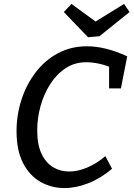

<svg xmlns="http://www.w3.org/2000/svg" viewBox="-20 -945 678 975"><path d="M307 10Q241 10 185.5 -21.5Q130 -53 97 -117Q64 -181 64 -279Q64 -361 89 -438.5Q114 -516 161 -577.5Q208 -639 274 -674.5Q340 -710 422 -710Q469 -710 520.5 -697Q572 -684 626 -659L594 -496H534V-616L552 -599Q518 -614 483 -621.5Q448 -629 418 -629Q359 -629 313 -598.5Q267 -568 234.5 -517Q202 -466 185.5 -405Q169 -344 169 -283Q169 -210 191 -164Q213 -118 249.5 -96Q286 -74 331 -74Q375 -74 422.5 -94Q470 -114 515 -152L549 -88Q491 -39 428.5 -14.5Q366 10 307 10ZM610 -925 638 -884 485 -761 427 -756 304 -884 343 -925 495 -814H430Z"/></svg>

Font: Bitter Thin Medium
Style: Italic
Weight: 500
Italic angle: -9°
Version: Version 3.021